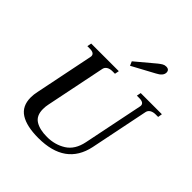

<svg xmlns="http://www.w3.org/2000/svg" viewBox="-250 -1125 1308 1308"><g transform="rotate(45 404.5 -470.5)"><path d="M409 -810 545 -924Q560 -936 572.5 -943.5Q585 -951 600 -951Q616 -951 623.5 -943.5Q631 -936 631 -924Q631 -907 619 -893Q607 -879 583 -867L422 -780ZM96 -149Q96 -178 103 -209L189 -632Q190 -635 190 -640Q190 -669 145 -669H122L128 -700H394L388 -669H364Q340 -669 324 -659.5Q308 -650 304 -632L216 -200Q211 -178 211 -152Q211 -89 252.5 -63Q294 -37 365 -37Q441 -37 500.5 -74.5Q560 -112 578 -200L666 -632Q667 -635 667 -640Q667 -669 622 -669H599L605 -700H809L804 -669H780Q756 -669 740 -659.5Q724 -650 720 -632L634 -209Q588 10 328 10Q215 10 155.5 -28Q96 -66 96 -149Z"/></g></svg>

Font: Taviraj Medium
Style: Italic
Weight: 500
Italic angle: -12°
Designer: Katatrad Team
Foundry: CadsonDemak
Version: Version 1.001